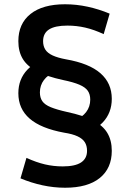

<svg xmlns="http://www.w3.org/2000/svg" viewBox="-20 -760 610 900"><path d="M335 -200Q365 -210 384 -235Q403 -260 403 -293Q403 -318 391.5 -334.5Q380 -351 352 -363Q324 -375 275 -385Q201 -401 154.5 -425Q108 -449 87 -483.5Q66 -518 66 -567Q66 -649 123 -694.5Q180 -740 285 -740Q338 -740 391 -728.5Q444 -717 494 -696L466 -600Q421 -621 380 -630.5Q339 -640 296 -640Q238 -640 210 -622Q182 -604 182 -567Q182 -544 192.5 -527.5Q203 -511 227 -500Q251 -489 289 -482Q398 -463 451 -416.5Q504 -370 504 -297Q504 -231 462 -186.5Q420 -142 342 -127ZM285 120Q232 120 179 108.5Q126 97 76 76L104 -20Q150 1 190.5 10.5Q231 20 274 20Q332 20 360 1.5Q388 -17 388 -53Q388 -77 377.5 -93.5Q367 -110 343.5 -121Q320 -132 281 -138Q172 -158 119 -204Q66 -250 66 -323Q66 -389 108.5 -433.5Q151 -478 229 -493L235 -420Q205 -410 186 -385Q167 -360 167 -327Q167 -302 178.5 -285.5Q190 -269 218 -257.5Q246 -246 295 -235Q370 -219 416 -195.5Q462 -172 483 -137Q504 -102 504 -53Q504 29 447.5 74.5Q391 120 285 120Z"/></svg>

Font: M PLUS 2 SemiBold
Style: Regular
Weight: 600
Designer: Coji Morishita
Foundry: UNDERFOREST DESIGN
Version: Version 1.001